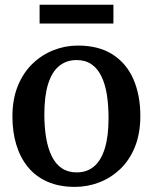

<svg xmlns="http://www.w3.org/2000/svg" viewBox="-20 -756 628 788"><path d="M31 -277.5Q31 -349 53.2 -403.5Q75.5 -458 113.8 -494.8Q152 -531.5 200 -550.2Q248 -569 299.5 -569Q386 -569 443 -532Q500 -495 528 -429.8Q556 -364.5 556 -280.5Q556 -208.5 534 -153.8Q512 -99 473.8 -62.5Q435.5 -26 387.5 -7.5Q339.5 11 287.5 11Q223 11 174.8 -10.2Q126.5 -31.5 94.8 -70.2Q63 -109 47 -161.8Q31 -214.5 31 -277.5ZM295 -48.5Q337 -48.5 366 -73Q395 -97.5 410.2 -147Q425.5 -196.5 425.5 -271.5Q425.5 -324.5 418.5 -368Q411.5 -411.5 396 -443.2Q380.5 -475 355.5 -492.2Q330.5 -509.5 294.5 -509.5Q252.5 -509.5 222.8 -485.2Q193 -461 177.5 -411.5Q162 -362 162 -286.5Q162 -233.5 169.5 -189.8Q177 -146 192.8 -114.2Q208.5 -82.5 233.8 -65.5Q259 -48.5 295 -48.5ZM445.5 -736.5V-659.5H142.5V-736.5Z"/></svg>

Font: Merriweather 20pt SemiBold
Style: Regular
Weight: 600
Version: Version 2.100